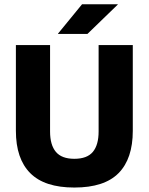

<svg xmlns="http://www.w3.org/2000/svg" viewBox="-20 -846 683 882"><path d="M321.5 15.5Q184.5 15.5 118.8 -50.8Q53 -117 53 -245V-639H210V-242Q210 -180 236.8 -148.2Q263.5 -116.5 321.5 -116.5Q380 -116.5 406.5 -148.2Q433 -180 433 -242V-639H590V-245Q590 -117 524.8 -50.8Q459.5 15.5 321.5 15.5ZM357 -826.5H521V-825L381.5 -690H246.5V-691.5Z"/></svg>

Font: Anek Gurmukhi Medium
Style: Bold
Weight: 700
Version: Version 1.003